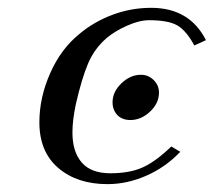

<svg xmlns="http://www.w3.org/2000/svg" viewBox="-20 -463 549 493"><path d="M442.9 -73.2Q405.3 -33.7 356 -12Q306.6 9.8 255.9 9.8Q178.2 9.8 129.6 -31.7Q81.1 -73.2 81.1 -148.9Q81.1 -212.4 108.9 -275.1Q136.7 -337.9 184.1 -376Q221.2 -407.2 268.8 -425Q316.4 -442.9 368.2 -442.9Q466.8 -442.9 508.8 -359.9L479 -346.2Q458.5 -384.3 435.3 -397.7Q412.1 -411.1 362.8 -411.1Q337.9 -411.1 306.6 -397.2Q275.4 -383.3 254.9 -366.2Q222.7 -338.9 206.3 -300.3Q189.9 -261.7 174.8 -195.8Q166 -154.3 166 -123Q166 -73.2 189.9 -45.7Q213.9 -18.1 263.2 -18.1Q313 -18.1 346.4 -33.2Q379.9 -48.3 419.9 -86.9ZM314.9 -154.8Q293.5 -154.8 281.2 -167.7Q269 -180.7 269 -200.2Q269 -227.1 291.7 -249Q314.5 -271 341.8 -271Q360.8 -271 374.5 -257.6Q388.2 -244.1 388.2 -225.1Q388.2 -197.8 365.2 -176.3Q342.3 -154.8 314.9 -154.8Z"/></svg>

Font: Common Serif
Style: Bold Italic
Weight: 700
Italic angle: -12°
Designer: Philipp H. Poll, Khaled Hosny
Foundry: Stefan Peev, Context Ltd.
Version: Version 1.026